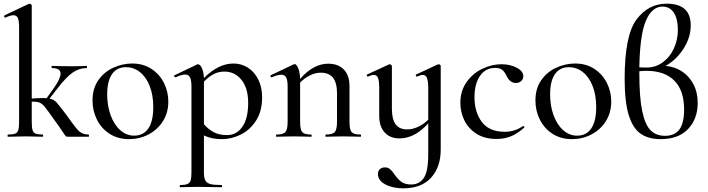

<svg xmlns="http://www.w3.org/2000/svg" viewBox="-20 -745 3855 1046"><path d="M462 0H350Q342 0 338.5 -3Q335 -6 319 -30.5Q303 -55 273 -96Q237 -147 223.5 -163.5Q210 -180 195.5 -186Q181 -192 153 -191V-81Q153 -50 157.5 -36Q162 -22 174 -17Q186 -12 213 -12Q215 -12 215 -6Q215 0 213 0Q187 0 172 -1L120 -2L65 -1Q50 0 23 0Q21 0 21 -6Q21 -12 23 -12Q50 -12 62.5 -17Q75 -22 79.5 -36Q84 -50 84 -81V-595Q84 -631 77.5 -646.5Q71 -662 53 -662Q36 -662 10 -649H9Q5 -649 3 -654Q1 -659 4 -661L137 -724L141 -725Q145 -725 149 -721.5Q153 -718 153 -715V-208Q165 -208 183 -210L216 -211Q228 -211 234 -210L276 -269Q310 -318 310 -344Q310 -374 263 -374Q261 -374 261 -380Q261 -386 263 -386Q288 -386 301 -385L374 -384L424 -385Q434 -386 451 -386Q454 -386 454 -380Q454 -374 451 -374Q410 -374 375 -349Q340 -324 296 -267L250 -208Q273 -203 288 -187Q303 -171 344 -116Q357 -99 372 -77Q397 -42 414 -27.5Q431 -13 462 -12Q465 -12 465 -6Q465 0 462 0Z M484 -198Q484 -263 516 -308.5Q548 -354 598 -376.5Q648 -399 700 -399Q760 -399 804.5 -370Q849 -341 873 -293.5Q897 -246 897 -192Q897 -131 867.5 -84.5Q838 -38 789 -12.5Q740 13 683 13Q623 13 578 -15.5Q533 -44 508.5 -92.5Q484 -141 484 -198ZM815 -162Q815 -227 795.5 -276.5Q776 -326 742 -352.5Q708 -379 666 -379Q617 -379 590.5 -341.5Q564 -304 564 -231Q564 -168 583 -116.5Q602 -65 635.5 -35.5Q669 -6 711 -6Q761 -6 788 -45Q815 -84 815 -162Z M1408 -215Q1408 -138 1374 -86.5Q1340 -35 1290 -11Q1240 13 1190 13Q1161 13 1138 8.5Q1115 4 1091 -7V194Q1091 224 1098.5 238Q1106 252 1125.5 257.5Q1145 263 1187 263Q1190 263 1190 269Q1190 275 1187 275Q1152 275 1132 274L1057 273L1001 274Q987 275 962 275Q959 275 959 269Q959 263 962 263Q988 263 1001 257.5Q1014 252 1018.5 238Q1023 224 1023 194V-274Q1023 -308 1015 -323.5Q1007 -339 988 -339Q970 -339 937 -324H936Q932 -324 929.5 -328.5Q927 -333 931 -335L1052 -393Q1054 -395 1058 -395Q1070 -395 1079.5 -375Q1089 -355 1091 -320Q1170 -399 1252 -399Q1294 -399 1329.5 -377Q1365 -355 1386.5 -313Q1408 -271 1408 -215ZM1332 -184Q1332 -265 1295.5 -310Q1259 -355 1203 -355Q1170 -355 1143.5 -341Q1117 -327 1091 -300V-68Q1117 -39 1146 -24Q1175 -9 1217 -9Q1269 -9 1300.5 -54.5Q1332 -100 1332 -184Z M1944 0Q1920 0 1905 -1L1850 -2L1794 -1Q1780 0 1755 0Q1753 0 1753 -6Q1753 -12 1755 -12Q1792 -12 1804 -26Q1816 -40 1816 -81V-237Q1816 -294 1794 -321.5Q1772 -349 1727 -349Q1698 -349 1668.5 -334.5Q1639 -320 1615 -295V-81Q1615 -39 1626.5 -25.5Q1638 -12 1675 -12Q1678 -12 1678 -6Q1678 0 1675 0Q1651 0 1636 -1L1581 -2L1525 -1Q1511 0 1486 0Q1484 0 1484 -6Q1484 -12 1486 -12Q1523 -12 1535 -26Q1547 -40 1547 -81V-275Q1547 -308 1539 -323Q1531 -338 1512 -338Q1494 -338 1460 -324H1458Q1455 -324 1453.5 -329Q1452 -334 1455 -335L1579 -394Q1583 -396 1585 -396Q1595 -396 1604.5 -373.5Q1614 -351 1615 -315Q1687 -398 1768 -398Q1823 -398 1853.5 -366Q1884 -334 1884 -276V-81Q1884 -39 1895.5 -25.5Q1907 -12 1944 -12Q1947 -12 1947 -6Q1947 0 1944 0Z M2381 -386V70Q2381 165 2328.5 223Q2276 281 2177 281Q2119 281 2079 259.5Q2039 238 2039 203Q2039 186 2049.5 176.5Q2060 167 2077 167Q2094 167 2105 176.5Q2116 186 2129 205Q2147 231 2166.5 245.5Q2186 260 2221 260Q2264 260 2288.5 225Q2313 190 2313 94V-73Q2240 9 2156 9Q2105 9 2075.5 -23.5Q2046 -56 2046 -114V-265Q2046 -303 2039.5 -320Q2033 -337 2017 -337Q2004 -337 1985 -328H1983Q1980 -328 1978.5 -333Q1977 -338 1980 -339L2099 -394L2103 -395Q2106 -395 2110.5 -392Q2115 -389 2115 -386V-153Q2115 -95 2135.5 -67.5Q2156 -40 2198 -40Q2227 -40 2257.5 -54Q2288 -68 2313 -93V-265Q2313 -303 2306 -320Q2299 -337 2283 -337Q2272 -337 2252 -328H2250Q2247 -328 2245.5 -333Q2244 -338 2247 -339L2365 -394L2369 -395Q2373 -395 2377 -392Q2381 -389 2381 -386Z M2488 -185Q2488 -249 2521 -296.5Q2554 -344 2606 -369.5Q2658 -395 2712 -395Q2760 -395 2795.5 -376Q2831 -357 2831 -329Q2831 -315 2820 -304Q2809 -293 2790 -293Q2758 -293 2740 -331Q2729 -354 2716 -364.5Q2703 -375 2677 -375Q2625 -375 2595 -331.5Q2565 -288 2565 -216Q2565 -133 2605.5 -80Q2646 -27 2730 -27Q2784 -27 2829 -58H2831Q2834 -58 2836.5 -55Q2839 -52 2836 -50Q2801 -18 2765 -3Q2729 12 2685 12Q2620 12 2575.5 -16.5Q2531 -45 2509.5 -90Q2488 -135 2488 -185Z M2897 -198Q2897 -263 2929 -308.5Q2961 -354 3011 -376.5Q3061 -399 3113 -399Q3173 -399 3217.5 -370Q3262 -341 3286 -293.5Q3310 -246 3310 -192Q3310 -131 3280.5 -84.5Q3251 -38 3202 -12.5Q3153 13 3096 13Q3036 13 2991 -15.5Q2946 -44 2921.5 -92.5Q2897 -141 2897 -198ZM3228 -162Q3228 -227 3208.5 -276.5Q3189 -326 3155 -352.5Q3121 -379 3079 -379Q3030 -379 3003.5 -341.5Q2977 -304 2977 -231Q2977 -168 2996 -116.5Q3015 -65 3048.5 -35.5Q3082 -6 3124 -6Q3174 -6 3201 -45Q3228 -84 3228 -162Z M3781 -185Q3781 -97 3728.5 -42Q3676 13 3579 13Q3512 13 3469.5 -17Q3427 -47 3405 -119Q3383 -191 3383 -316Q3383 -552 3447.5 -638.5Q3512 -725 3612 -725Q3743 -725 3743 -607Q3743 -541 3704 -480Q3665 -419 3606 -386Q3655 -382 3694.5 -356.5Q3734 -331 3757.5 -286.5Q3781 -242 3781 -185ZM3463 -378Q3478 -377 3502 -377Q3551 -377 3590 -405Q3629 -433 3651 -480.5Q3673 -528 3673 -583Q3673 -641 3651.5 -675Q3630 -709 3589 -709Q3532 -709 3499 -632.5Q3466 -556 3463 -378ZM3707 -148Q3707 -252 3654 -305.5Q3601 -359 3503 -359Q3478 -359 3463 -357V-346Q3463 -213 3479 -138Q3495 -63 3525.5 -34Q3556 -5 3603 -5Q3656 -5 3681.5 -40Q3707 -75 3707 -148Z"/></svg>

Font: Cormorant Infant Medium
Style: Regular
Weight: 500
Designer: Christian Thalmann (Catharsis Fonts)
Version: Version 3.000